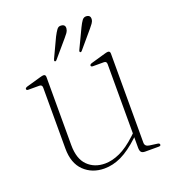

<svg xmlns="http://www.w3.org/2000/svg" viewBox="-115 -680 688 774"><g transform="rotate(-20 229.5 -293.0)"><path d="M81 -122V-383Q81 -395.5 69 -395.5H22Q13.5 -395.5 13.5 -401.5Q13.5 -406 22 -409L83.5 -426.5Q93.5 -429.5 98.5 -429.5Q108 -429.5 108 -418.5V-127Q108 -67.5 137 -38.8Q166 -10 211.5 -10Q241.5 -10 275.2 -25.2Q309 -40.5 347.5 -76.5L357.5 -86V-383Q357.5 -395.5 346 -395.5H299Q290.5 -395.5 290.5 -401.5Q290.5 -406 299 -409L360 -426.5Q370 -429.5 375 -429.5Q384.5 -429.5 384.5 -418.5V-36.5Q384.5 -20 403.5 -17.5L437 -13Q446 -12 446 -5.5Q446 0 437.5 0H379Q367.5 0 362.5 -5.5Q357.5 -11 357.5 -25V-69.5L354.5 -66.5Q311.5 -26.5 275.2 -9.2Q239 8 202.5 8Q150 8 115.5 -25.2Q81 -58.5 81 -122ZM309 -558.5Q317 -575 324.2 -585Q331.5 -595 343 -594Q360.5 -592.5 359 -575Q358 -566 352.2 -558.2Q346.5 -550.5 339.5 -542L278 -469.5Q273.5 -464 269.5 -466.5Q266.5 -469.5 270 -476.5ZM200 -558.5Q208.5 -575 215.8 -585Q223 -595 234.5 -593.5Q252.5 -592 250.5 -574.5Q249.5 -565.5 244 -557.8Q238.5 -550 231 -541.5L169.5 -469.5Q164.5 -464 161 -467Q158 -469.5 161.5 -476.5Z"/></g></svg>

Font: Fraunces 144pt Soft Thin
Style: Regular
Weight: 100
Version: Version 1.000;[0bf87f6ff]